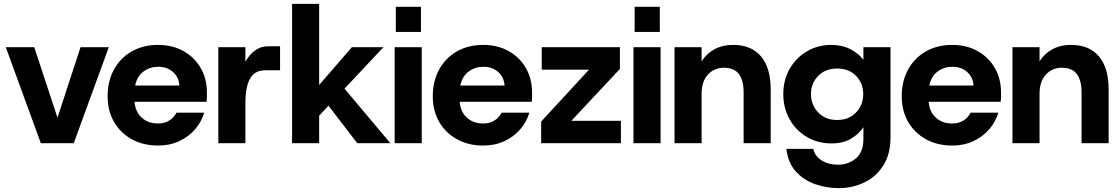

<svg xmlns="http://www.w3.org/2000/svg" viewBox="-20 -740 5784 992"><path d="M191 0 10 -496H157L277 -132L396 -496H542L361 0Z M797 12Q720 12 661 -20.5Q602 -53 569 -110.5Q536 -168 536 -243Q536 -320 568.5 -380Q601 -440 660 -474Q719 -508 797 -508Q871 -508 928 -476Q985 -444 1017 -388.5Q1049 -333 1049 -262Q1049 -252 1049 -239.5Q1049 -227 1047 -214H675Q679 -163 712 -132.5Q745 -102 796 -102Q831 -102 855 -117.5Q879 -133 892 -158H1035Q1021 -110 987.5 -71.5Q954 -33 905.5 -10.5Q857 12 797 12ZM798 -395Q755 -395 722 -371Q689 -347 678 -298H907Q904 -342 873.5 -368.5Q843 -395 798 -395Z M1108 0V-496H1248V-421Q1268 -458 1298 -479.5Q1328 -501 1366 -501H1427V-377H1352Q1296 -377 1272 -334Q1248 -291 1248 -210V0Z M1489 0V-720H1629V-301L1798 -496H1961L1760 -282L1997 0H1826L1677 -194L1629 -142V0Z M2025 -575V-705H2155V-575ZM2019 0V-496H2159V0Z M2477 12Q2400 12 2341 -20.5Q2282 -53 2249 -110.5Q2216 -168 2216 -243Q2216 -320 2248.5 -380Q2281 -440 2340 -474Q2399 -508 2477 -508Q2551 -508 2608 -476Q2665 -444 2697 -388.5Q2729 -333 2729 -262Q2729 -252 2729 -239.5Q2729 -227 2727 -214H2355Q2359 -163 2392 -132.5Q2425 -102 2476 -102Q2511 -102 2535 -117.5Q2559 -133 2572 -158H2715Q2701 -110 2667.5 -71.5Q2634 -33 2585.5 -10.5Q2537 12 2477 12ZM2478 -395Q2435 -395 2402 -371Q2369 -347 2358 -298H2587Q2584 -342 2553.5 -368.5Q2523 -395 2478 -395Z M2776 0V-112L3023 -380H2779V-496H3183V-384L2932 -116H3188V0Z M3259 -575V-705H3389V-575ZM3253 0V-496H3393V0Z M3465 0V-496H3605V-423Q3629 -462 3670.5 -485Q3712 -508 3768 -508Q3862 -508 3912 -448.5Q3962 -389 3962 -277V0H3822V-264Q3822 -325 3797.5 -357.5Q3773 -390 3720 -390Q3670 -390 3637.5 -354.5Q3605 -319 3605 -256V0Z M4313 232Q4250 232 4191.5 211.5Q4133 191 4092 146Q4051 101 4043 29H4182Q4190 67 4225.5 89Q4261 111 4310 111Q4363 111 4402 78.5Q4441 46 4441 -23V-83Q4419 -49 4378 -24Q4337 1 4276 1Q4205 1 4148.5 -32.5Q4092 -66 4059.5 -124Q4027 -182 4027 -254Q4027 -326 4059.5 -383.5Q4092 -441 4148.5 -474.5Q4205 -508 4276 -508Q4331 -508 4373.5 -486Q4416 -464 4441 -431V-496H4581V-31Q4581 56 4544 114.5Q4507 173 4446 202.5Q4385 232 4313 232ZM4305 -120Q4366 -120 4403 -159Q4440 -198 4440 -253Q4440 -310 4403 -348Q4366 -386 4305 -386Q4245 -386 4207.5 -348Q4170 -310 4170 -254Q4170 -198 4207.5 -159Q4245 -120 4305 -120Z M4900 12Q4823 12 4764 -20.5Q4705 -53 4672 -110.5Q4639 -168 4639 -243Q4639 -320 4671.5 -380Q4704 -440 4763 -474Q4822 -508 4900 -508Q4974 -508 5031 -476Q5088 -444 5120 -388.5Q5152 -333 5152 -262Q5152 -252 5152 -239.5Q5152 -227 5150 -214H4778Q4782 -163 4815 -132.5Q4848 -102 4899 -102Q4934 -102 4958 -117.5Q4982 -133 4995 -158H5138Q5124 -110 5090.5 -71.5Q5057 -33 5008.5 -10.5Q4960 12 4900 12ZM4901 -395Q4858 -395 4825 -371Q4792 -347 4781 -298H5010Q5007 -342 4976.5 -368.5Q4946 -395 4901 -395Z M5211 0V-496H5351V-423Q5375 -462 5416.5 -485Q5458 -508 5514 -508Q5608 -508 5658 -448.5Q5708 -389 5708 -277V0H5568V-264Q5568 -325 5543.5 -357.5Q5519 -390 5466 -390Q5416 -390 5383.5 -354.5Q5351 -319 5351 -256V0Z"/></svg>

Font: Host Grotesk ExtraBold
Style: Regular
Weight: 800
Designer: Doğukan Karapınar
Foundry: Element Type
Version: Version 1.003; ttfautohint (v1.8.4.7-5d5b)